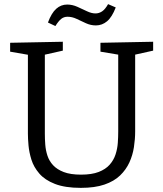

<svg xmlns="http://www.w3.org/2000/svg" viewBox="-20 -900 789 929"><path d="M466 -693 721 -698V-655L622 -633L634 -654V-264Q634 -227 628 -188Q622 -149 606 -114Q590 -79 561 -51Q532 -23 485.5 -7Q439 9 371 9Q295 9 246 -10Q197 -29 170 -60.5Q143 -92 132 -127.5Q121 -163 118 -196Q115 -229 115 -253V-654L127 -633L29 -650V-693L284 -698V-655L186 -633L197 -654V-253Q197 -228 199 -200.5Q201 -173 209.5 -147Q218 -121 237 -100.5Q256 -80 288.5 -67.5Q321 -55 372 -55Q424 -55 457.5 -68Q491 -81 510.5 -103Q530 -125 539 -152.5Q548 -180 550 -208.5Q552 -237 552 -264V-654L562 -634L466 -650ZM248 -774 212 -791Q229 -837 252 -857.5Q275 -878 305 -878Q330 -878 354.5 -867Q379 -856 401 -845.5Q423 -835 442 -835Q459 -835 474 -845Q489 -855 503 -880L540 -864Q522 -817 498 -797Q474 -777 444 -777Q419 -777 396 -787.5Q373 -798 351 -808.5Q329 -819 307 -819Q289 -819 276 -808.5Q263 -798 248 -774Z"/></svg>

Font: Pack4
Style: Regular
Weight: 400
Version: Version 2.002